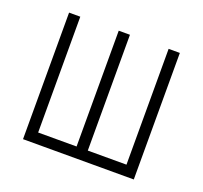

<svg xmlns="http://www.w3.org/2000/svg" viewBox="-97 -628 779 738"><g transform="rotate(20 293.0 -259.0)"><path d="M66.4 0H519.5V-517.6H473.6V-43.9H315.4V-517.6H269.5V-43.9H112.3V-517.6H66.4Z"/></g></svg>

Font: Cascadia Mono PL ExtraLight
Style: Regular
Weight: 200
Monospace: yes
Designer: Aaron Bell
Foundry: Saja Typeworks
Version: Version 2404.023